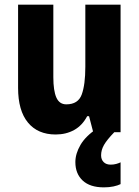

<svg xmlns="http://www.w3.org/2000/svg" viewBox="-20 -570 599 828"><path d="M500 -550V0H382L364 -69H356Q335 -29 300 -9.5Q265 10 220 10Q143 10 100.5 -41.5Q58 -93 58 -191V-550H210V-237Q210 -179 223 -149.5Q236 -120 266 -120Q317 -120 332.5 -162.5Q348 -205 348 -282V-550ZM416 100Q416 118 427 129Q438 140 457 140Q470 140 481 137Q492 134 500 130V224Q488 230 469.5 234Q451 238 428 238Q368 238 336.5 208.5Q305 179 305 129Q305 93 327 55Q349 17 400 -17L473 0Q441 33 428.5 55Q416 77 416 100Z"/></svg>

Font: Noto Sans Devanagari Condensed ExtraBold
Style: Regular
Weight: 800
Width: 3
Designer: Jelle Bosma - Monotype Design Team
Foundry: Monotype Imaging Inc.
Version: Version 2.004; ttfautohint (v1.8.4.7-5d5b)